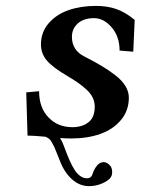

<svg xmlns="http://www.w3.org/2000/svg" viewBox="-20 -464 481 657"><path d="M135.7 3.9Q93.8 0 74.2 0L69.8 -147.9L113.8 -151.9Q113.8 -95.7 145.8 -62.3Q177.7 -28.8 228 -28.8Q260.7 -28.8 282.5 -45.4Q304.2 -62 304.2 -99.1Q304.2 -130.4 278.3 -155.3Q253.9 -178.7 211.9 -203.1Q161.6 -232.4 140.9 -256.3Q120.1 -280.3 120.1 -312Q120.1 -353.5 146.2 -384Q172.4 -414.6 214.4 -429.2Q256.3 -443.8 308.1 -443.8Q347.2 -443.8 377.9 -433.1Q408.7 -422.4 440.9 -396L436 -287.1L389.2 -291Q389.2 -338.9 362.1 -370.4Q335 -401.9 301.8 -401.9Q266.6 -401.9 246.3 -383.8Q226.1 -365.7 226.1 -337.9Q226.1 -292.5 268.1 -271Q304.7 -252.4 327.1 -238.8Q352.1 -224.1 375 -206.3Q397.9 -188.5 409.4 -169.2Q420.9 -149.9 420.9 -129.9Q420.9 -85.4 393.8 -53.2Q366.7 -21 323 -5.6Q279.3 9.8 224.1 9.8Q204.6 9.8 185.5 8.3Q190.4 16.1 194.3 24.9Q198.2 33.7 202.6 45.9Q207 57.6 209 63Q228.5 112.3 244.1 128.9Q259.3 146 277.8 146Q292.5 146 296.9 130.9Q301.8 114.3 314 100.1Q323.2 90.8 335 90.8Q346.7 90.8 356.9 103Q363.8 109.9 363.8 126Q363.8 143.6 346.2 154.8Q317.9 172.9 284.2 172.9Q252.9 172.9 227.1 150.1Q201.2 127.4 186 88.9Q182.6 81.1 175.8 63.5Q168.9 45.9 166.3 40.3Q163.6 34.7 158.4 24.9Q153.3 15.1 147.9 11Q142.6 6.8 135.7 3.9Z"/></svg>

Font: Linux Libertine G
Style: Bold Italic
Weight: 700
Italic angle: -11.5°
Designer: Philipp H. Poll
Foundry: Philipp H. Poll
Version: Version 4.1.0